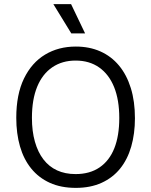

<svg xmlns="http://www.w3.org/2000/svg" viewBox="-20 -899 735 932"><path d="M348 13Q276 13 222 -11.5Q168 -36 131.5 -81Q95 -126 77 -188.5Q59 -251 59 -327Q59 -441 96.5 -518Q134 -595 199 -634Q264 -673 348 -673Q414 -673 467 -649.5Q520 -626 557.5 -581Q595 -536 615 -471.5Q635 -407 635 -325Q635 -250 617 -187.5Q599 -125 563 -80.5Q527 -36 473 -11.5Q419 13 348 13ZM347 -54Q416 -54 463.5 -86.5Q511 -119 535 -179.5Q559 -240 559 -326Q559 -414 534 -476Q509 -538 461.5 -571.5Q414 -605 347 -605Q282 -605 234 -572.5Q186 -540 160.5 -478Q135 -416 135 -327Q135 -262 149.5 -211Q164 -160 191 -125Q218 -90 257 -72Q296 -54 347 -54ZM326 -737 239 -879H325L393 -737Z"/></svg>

Font: Bricolage Grotesque 36pt Light
Style: Regular
Weight: 300
Designer: Mathieu Triay
Foundry: Atelier Triay
Version: Version 1.001;gftools[0.9.33.dev8+g029e19f]